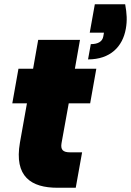

<svg xmlns="http://www.w3.org/2000/svg" viewBox="-20 -885 617 905"><path d="M427 -865 403 -731H470L467 -714C463 -689 442 -677 408 -677L395 -605C500 -605 558 -665 573 -749C580 -788 578 -821 570 -865ZM74 -213C46 -52 127 0 251 0H337L367 -167H310C276 -167 265 -180 270 -210L304 -398H405L434 -561H333L357 -697H160L136 -561H67L38 -398H107Z"/></svg>

Font: SVN-Poppins ExtraBold
Style: Italic
Weight: 800
Italic angle: -10°
Designer: Ninad Kale (Devanagari), Jonny Pinhorn (Latin)
Foundry: Indian Type Foundry
Version: Version 3.002 2017